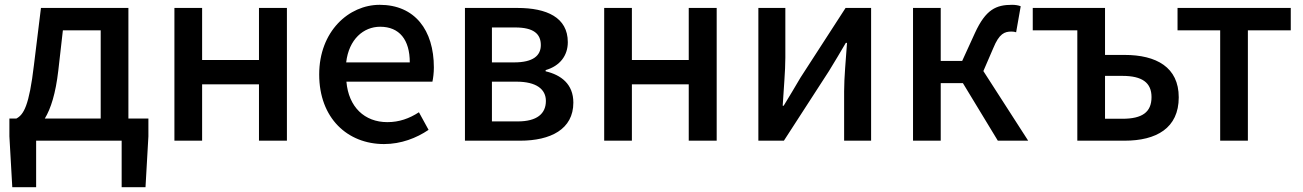

<svg xmlns="http://www.w3.org/2000/svg" viewBox="-20 -584 5407 797"><path d="M130 0H485V193H584L596 -18V-92H513V-551H150L121 -315C101 -144 78 -108 48 -92H19V-18L31 193H130ZM166 -92C191 -133 211 -196 222 -291L241 -458H398V-92Z M704 0H819V-234H1055V0H1171V-551H1055V-335H819V-551H704Z M1574 14C1645 14 1709 -11 1759 -45L1719 -118C1679 -92 1637 -77 1588 -77C1493 -77 1427 -140 1418 -245H1775C1778 -259 1781 -281 1781 -304C1781 -459 1702 -564 1556 -564C1428 -564 1305 -454 1305 -275C1305 -93 1423 14 1574 14ZM1417 -325C1428 -421 1489 -473 1558 -473C1638 -473 1681 -419 1681 -325Z M1910 0H2139C2265 0 2360 -47 2360 -158C2360 -235 2309 -273 2245 -288V-293C2304 -310 2337 -353 2337 -409C2337 -512 2249 -551 2128 -551H1910ZM2022 -325V-470H2119C2194 -470 2225 -444 2225 -397C2225 -353 2193 -325 2114 -325ZM2022 -80V-245H2124C2206 -245 2246 -214 2246 -165C2246 -112 2209 -80 2129 -80Z M2488 0H2603V-234H2839V0H2955V-551H2839V-335H2603V-551H2488Z M3128 0H3234L3421 -289C3441 -321 3471 -372 3491 -406H3496C3491 -335 3484 -262 3484 -205V0H3596V-551H3490L3303 -262C3284 -229 3253 -178 3233 -145H3229C3233 -215 3240 -288 3240 -345V-551H3128Z M3770 0H3885V-239H3977L4122 0H4248L4062 -289L4103 -384C4128 -445 4150 -453 4179 -453C4187 -453 4192 -452 4198 -450L4217 -558C4208 -562 4194 -564 4181 -564C4115 -564 4072 -545 4027 -447L3974 -331H3885V-551H3770Z M4452 0H4648C4780 0 4873 -52 4873 -180C4873 -305 4780 -356 4648 -356H4567V-551H4267V-458H4452ZM4567 -91V-269H4639C4721 -269 4760 -241 4760 -181C4760 -118 4721 -91 4639 -91Z M5045 0H5160V-458H5338V-551H4868V-458H5045Z"/></svg>

Font: Noto Sans CJK SC Medium
Style: Regular
Weight: 500
Designer: Ryoko NISHIZUKA 西塚涼子 (kana, bopomofo & ideographs); Paul D. Hunt (Latin, Greek & Cyrillic); Sandoll Communications 산돌커뮤니
Foundry: Adobe
Version: Version 2.004;hotconv 1.0.118;makeotfexe 2.5.65603